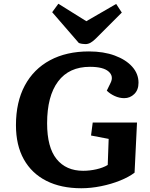

<svg xmlns="http://www.w3.org/2000/svg" viewBox="-20 -989 800 1023"><path d="M710 -336 697 -69Q667 -46 620 -27Q573 -8 518.5 3Q464 14 413 14Q305 14 227 -25.5Q149 -65 107 -140Q65 -215 65 -322Q65 -445 112 -533Q159 -621 246.5 -668Q334 -715 454 -715Q532 -715 591.5 -693Q651 -671 684.5 -633.5Q718 -596 718 -548Q718 -510 695.5 -488Q673 -466 642 -466Q616 -466 591 -477.5Q566 -489 549 -506L569 -547Q587 -583 558.5 -608Q530 -633 459 -633Q348 -633 289.5 -555Q231 -477 231 -332Q231 -204 281.5 -141.5Q332 -79 423 -79Q458 -79 493.5 -87Q529 -95 554 -110L559 -249L465 -267L474 -336ZM258 -924 291 -969 440 -876 599 -968 629 -922 492 -785Q477 -770 463.5 -762Q450 -754 435 -754Q426 -754 417 -755.5Q408 -757 400 -760Z"/></svg>

Font: Literata 7pt
Style: Bold Italic
Weight: 700
Italic angle: -2°
Designer: Latin by Veronika Burian and Jose Scaglione. Greek by Irene Vlachou. Cyrillic by Vera Evstafieva
Foundry: TypeTogether
Version: Version 3.002